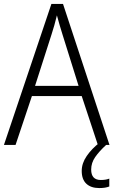

<svg xmlns="http://www.w3.org/2000/svg" viewBox="-20 -829 577 975"><path d="M477 -93 395 -341H142L59 -93H0L241 -809H300L536 -93ZM297 -655Q291 -674 283 -701Q275 -728 269 -751Q263 -726 256 -701Q249 -676 242 -655L158 -393H379ZM443 32Q443 85 492 85Q506 85 517 83Q528 81 535 78V118Q525 122 512.5 124Q500 126 484 126Q442 126 418.5 104Q395 82 395 39Q395 0 420.5 -37Q446 -74 486 -105L519 -93Q484 -61 463.5 -31.5Q443 -2 443 32Z"/></svg>

Font: Noto Sans Telugu UI SemiCondensed Light
Style: Regular
Weight: 300
Width: 4
Designer: Jelle Bosma - Monotype Design Team
Foundry: Monotype Imaging Inc.
Version: Version 2.005; ttfautohint (v1.8.4.7-5d5b)